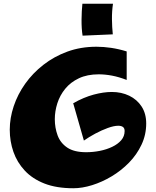

<svg xmlns="http://www.w3.org/2000/svg" viewBox="-20 -1003 831 1023"><path d="M371 0Q281 0 217 -25Q153 -50 112 -94Q71 -138 51.5 -194Q32 -250 32 -312Q32 -374 53 -437Q74 -500 114 -556.5Q154 -613 211 -657.5Q268 -702 339 -728Q410 -754 494 -754Q532 -754 572.5 -748Q613 -742 655 -729V-577Q614 -593 577 -600Q540 -607 506 -607Q445 -607 400.5 -586Q356 -565 327.5 -530Q299 -495 285.5 -452.5Q272 -410 272 -368Q272 -322 287 -281.5Q302 -241 338.5 -216.5Q375 -192 439 -192Q475 -192 511 -199Q547 -206 577.5 -220.5Q608 -235 626 -256Q644 -277 644 -305Q644 -320 635 -326.5Q626 -333 610 -333Q587 -333 554 -321Q521 -309 487.5 -291Q454 -273 427 -254L370 -453Q427 -485 479.5 -499Q532 -513 576 -513Q627 -513 668.5 -493Q710 -473 734.5 -435.5Q759 -398 759 -345Q759 -285 734 -232Q709 -179 667.5 -136.5Q626 -94 575 -63.5Q524 -33 471 -16.5Q418 0 371 0ZM420 -813Q414 -851 414.5 -898.5Q415 -946 419 -983H582Q576 -943 576.5 -900.5Q577 -858 581 -820Z"/></svg>

Font: Marhey
Style: Bold
Weight: 700
Designer: Nur Syamsi & Bustanul Arifin
Foundry: Namelatype
Version: Version 1.000